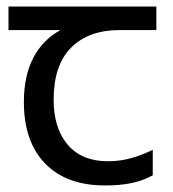

<svg xmlns="http://www.w3.org/2000/svg" viewBox="-20 -557 530 587"><path d="M301 10Q183 10 118 -57Q53 -124 53 -245Q53 -325 82 -380.5Q111 -436 165 -465H6V-537H458V-465H345Q251 -465 197.5 -411.5Q144 -358 144 -252Q144 -165 187 -114.5Q230 -64 310 -64Q347 -64 381 -73.5Q415 -83 447 -99V-21Q418 -5 383 2.5Q348 10 301 10Z"/></svg>

Font: hexgurmukhi15
Style: Book
Weight: 400
Designer: Jelle Bosma - Monotype Design Team
Foundry: Monotype Imaging Inc.
Version: Version 2.003